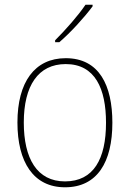

<svg xmlns="http://www.w3.org/2000/svg" viewBox="-20 -785 552 815"><path d="M373 -758V-765H343C312 -719 259 -659 214 -614V-606H232C280 -647 338 -711 373 -758ZM457 -264C457 -423 401 -538 259 -538C127 -538 54 -436 54 -265C54 -97 122 10 256 10C393 10 457 -97 457 -264ZM81 -265C81 -421 142 -513 259 -513C384 -513 430 -408 430 -264C430 -110 377 -15 256 -15C137 -15 81 -112 81 -265Z"/></svg>

Font: Noto Sans Thai Looped SemiCondensed Thin
Style: Regular
Weight: 100
Width: 4
Designer: Sasikarn Vongin, Ben Mitchell
Foundry: The Fontpad Ltd
Version: Version 1.001